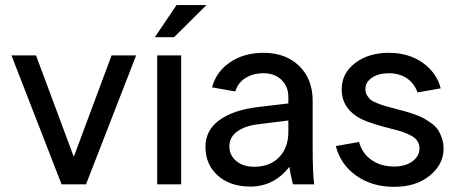

<svg xmlns="http://www.w3.org/2000/svg" viewBox="-20 -722 1795 752"><path d="M417 -504.9H513.2L316.9 0H221.2L24.9 -504.9H121.1L269 -107.9Z M595.7 0V-504.9H689.5V0ZM671.4 -702.1H788.6L661.6 -576.2H586.4Z M1210.4 0H1127.4Q1116.2 -43 1113.8 -68.8Q1052.7 8.8 960.4 8.8Q881.8 8.8 833.3 -34.2Q784.7 -77.1 784.7 -147Q784.7 -211.9 839.4 -251.7Q894 -291.5 993.7 -303.2L1109.4 -316.9V-341.8Q1109.4 -383.3 1082.5 -409.2Q1055.7 -435.1 1012.7 -435.1Q970.7 -435.1 941.4 -416.5Q912.1 -397.9 901.4 -363.8L810.5 -379.9Q827.1 -441.9 881.6 -478.5Q936 -515.1 1012.7 -515.1Q1099.1 -515.1 1151.9 -463.6Q1204.6 -412.1 1204.6 -327.1V-145Q1204.6 -45.9 1210.4 0ZM975.6 -68.8Q1037.1 -68.8 1073.2 -106.2Q1109.4 -143.6 1109.4 -205.1V-250L995.6 -235.8Q940.9 -230 909.7 -207.5Q878.4 -185.1 878.4 -148.9Q878.4 -113.8 905.5 -91.3Q932.6 -68.8 975.6 -68.8Z M1503.4 -515.1Q1580.1 -515.1 1635 -476.6Q1689.9 -438 1706.1 -376L1615.2 -359.9Q1603.5 -394.5 1574.2 -414.8Q1544.9 -435.1 1503.4 -435.1Q1462.4 -435.1 1436.8 -417.7Q1411.1 -400.4 1411.1 -373Q1411.1 -359.9 1417.2 -349.1Q1423.3 -338.4 1431.6 -331.5Q1439.9 -324.7 1457.3 -317.9Q1474.6 -311 1487.5 -307.1Q1500.5 -303.2 1525.4 -296.9Q1549.8 -290.5 1564.9 -286.4Q1580.1 -282.2 1602.8 -274.4Q1625.5 -266.6 1639.4 -258.8Q1653.3 -251 1669.9 -239Q1686.5 -227.1 1695.6 -213.1Q1704.6 -199.2 1710.9 -180.4Q1717.3 -161.6 1717.3 -139.2Q1717.3 -78.6 1663.6 -34.4Q1609.9 9.8 1523.4 9.8Q1436.5 9.8 1374.8 -34.4Q1313 -78.6 1295.4 -149.9L1386.2 -166Q1398.4 -121.1 1435.1 -95.5Q1471.7 -69.8 1523.4 -69.8Q1567.9 -69.8 1595.5 -90.3Q1623 -110.8 1623 -140.1Q1623 -156.7 1615 -169.2Q1606.9 -181.6 1590.3 -190.7Q1573.7 -199.7 1556.4 -205.6Q1539.1 -211.4 1512.2 -217.8Q1429.2 -238.8 1396 -255.4Q1322.8 -292 1318.4 -364.3Q1318.4 -368.7 1318.4 -373Q1318.4 -434.6 1370.6 -474.9Q1422.9 -515.1 1503.4 -515.1Z"/></svg>

Font: LT Superior Med
Style: Regular
Weight: 500
Designer: Daniel Lyons
Foundry: LyonsType
Version: Version 1.000